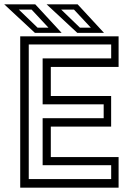

<svg xmlns="http://www.w3.org/2000/svg" viewBox="-36 -868 626 888"><path d="M57.5 0V-700H512.5V-558.5H199V-424H478V-282.5H199V-141.5H512.5V0ZM97 -39.8H478.2V-104H161.2V-321.2H443.5V-385.5H161.2V-598H478.2V-662.2H97ZM445 -716H321.5L179.5 -848H323ZM384.2 -740 306.2 -823.5H247.2L333.8 -740ZM249 -716H125.5L-16.5 -848H127ZM188.2 -740 110.2 -823.5H51.2L137.8 -740Z"/></svg>

Font: Tourney Thin
Style: Regular
Weight: 100
Designer: Tyler Finck
Foundry: Etcetera Type Co
Version: Version 1.015